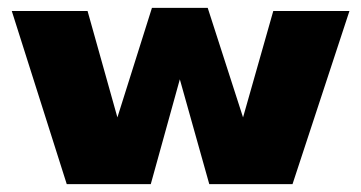

<svg xmlns="http://www.w3.org/2000/svg" viewBox="-20 -469 920 489"><path d="M150 0 10 -441H203L279 -170L367 -449H509L599 -170L676 -441H870L725 0H513L438 -267L364 0Z"/></svg>

Font: Teachers ExtraBold
Style: Regular
Weight: 800
Designer: Alfredo Marco Pradil, Chank Diesel
Version: Version 1.001